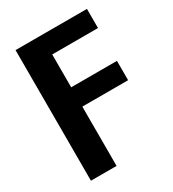

<svg xmlns="http://www.w3.org/2000/svg" viewBox="-175 -614 824 912"><g transform="rotate(-30 237.5 -158.0)"><path d="M53.2 -516.1H444.8V-411.1H193.8V-231H444.8V-125H193.8V200.2H53.2Z"/></g></svg>

Font: LT Superior
Style: Bold
Weight: 400
Designer: Daniel Lyons
Foundry: LyonsType
Version: Version 1.000